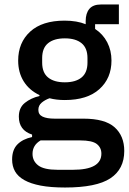

<svg xmlns="http://www.w3.org/2000/svg" viewBox="-20 -624 577 856"><path d="M534 49Q534 130 472 171Q410 212 270 212Q206 212 161.5 203.5Q117 195 88.5 179Q60 163 47 140Q34 117 34 87Q34 44 57.5 20Q81 -4 123 -13V-24Q64 -43 64 -104Q64 -144 91 -165.5Q118 -187 156 -196V-200Q110 -222 85.5 -261.5Q61 -301 61 -354Q61 -434 114.5 -483Q168 -532 268 -532Q323 -532 362 -516V-530Q362 -565 378.5 -584.5Q395 -604 430 -604H510V-516H404V-495Q439 -472 458 -435.5Q477 -399 477 -354Q477 -275 423 -226.5Q369 -178 269 -178Q231 -178 201 -186Q181 -179 166 -166.5Q151 -154 151 -134Q151 -113 170 -104Q189 -95 224 -95H352Q448 -95 491 -56.5Q534 -18 534 49ZM432 61Q432 34 411.5 18Q391 2 337 2H161Q125 23 125 62Q125 94 150.5 113.5Q176 133 237 133H305Q432 133 432 61ZM269 -257Q317 -257 343.5 -278.5Q370 -300 370 -345V-365Q370 -410 343.5 -431.5Q317 -453 269 -453Q221 -453 194.5 -431.5Q168 -410 168 -365V-345Q168 -300 194.5 -278.5Q221 -257 269 -257Z"/></svg>

Font: IBM Plex Thai Medium
Style: Regular
Weight: 500
Designer: Mike Abbink, Paul van der Laan, Pieter van Rosmalen, Ben Mitchell, Mark Frömberg
Foundry: Bold Monday
Version: Version 1.0